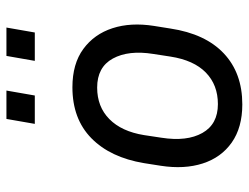

<svg xmlns="http://www.w3.org/2000/svg" viewBox="-106 -638 755 582"><g transform="rotate(-90 271.0 -347.5)"><path d="M483 -258 475 -208Q459 -102 399.5 -46Q340 10 245 10Q175 10 129.5 -22Q84 -54 66 -110Q48 -166 59 -237L67 -288Q84 -390 142.5 -447.5Q201 -505 297 -505Q368 -505 413 -472Q458 -439 476 -383.5Q494 -328 483 -258ZM398 -260Q410 -335 384 -382.5Q358 -430 296 -430Q238 -430 200.5 -393Q163 -356 152 -288L144 -235Q132 -158 158.5 -111Q185 -64 246 -64Q304 -64 341.5 -100.5Q379 -137 390 -208ZM272 -619H186L201 -705H287ZM463 -619H377L392 -705H478Z"/></g></svg>

Font: Inria Sans
Style: Italic
Weight: 400
Italic angle: -10°
Designer: Black Foundry Team
Foundry: Black Foundry
Version: Version 1.2; ttfautohint (v1.8.3)